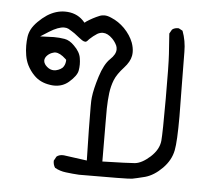

<svg xmlns="http://www.w3.org/2000/svg" viewBox="-40 -293 580 530"><g transform="rotate(5 250.0 -27.5)"><path d="M459.5 9.8Q459.5 -8.8 458.5 -71.8Q457.5 -134.8 457.5 -168.5Q457.5 -199.2 447.3 -226.1L436.5 -231.9Q435.5 -231.9 432.6 -231.9Q429.7 -231.9 425.5 -230.7Q421.4 -229.5 418 -226.6L411.6 -215.3L415.5 -158.7Q417.5 -129.4 417.5 -35.2Q417.5 59.1 415.5 81.5Q413.1 106 390.1 127Q367.2 147.5 348.1 149.4Q331.5 150.9 258.3 152.8Q257.8 69.3 257.8 42.5Q257.8 15.6 257.8 5.4Q258.3 -17.1 260.7 -36.9Q263.2 -56.6 270 -73.7Q276.9 -90.8 295.4 -110.8Q311.5 -128.4 314.5 -145Q315.4 -149.9 315.4 -155.3Q315.4 -167.5 310.5 -181.2Q302.7 -201.7 285.2 -219.7Q268.6 -236.3 248.5 -244.6Q237.8 -249.5 229.5 -249.5Q221.2 -249.5 214.8 -246.6Q197.8 -239.7 180.7 -228.5L175.8 -224.6Q170.9 -230 169.9 -231Q150.4 -250.5 119.6 -250.5Q94.7 -250.5 70.8 -235.4Q57.6 -226.6 46.4 -215.3Q35.2 -204.1 29.5 -193.4Q23.9 -182.6 22.5 -171.6Q21 -160.6 21 -147.7Q21 -134.8 23.4 -120.4Q25.9 -106 31.7 -94.2Q39.6 -78.6 51.3 -66.9Q68.4 -49.3 96.2 -45.4Q102.1 -44.4 107.9 -44.4Q130.9 -44.4 147.5 -58.6Q168.9 -77.1 171.4 -91.8Q172.9 -100.1 172.9 -108.6Q172.9 -117.2 171.4 -126Q168.9 -143.1 152.3 -159.2Q139.2 -172.9 124.8 -175.3Q110.4 -177.7 95.2 -177.7Q89.8 -177.7 57.1 -176.3L80.1 -190.9Q105 -206.5 121.1 -206.5Q128.4 -206.5 133.3 -203.9Q138.2 -201.2 142.3 -198.5Q146.5 -195.8 150.9 -192.9Q159.2 -186.5 165 -181.9Q170.9 -177.2 173.3 -175.8Q178.7 -172.4 182.6 -172.4Q185.1 -172.4 188 -175.3L192.9 -180.7Q202.6 -189.9 213.4 -196.8Q221.2 -201.2 229 -201.2Q242.2 -201.2 255.4 -188Q263.7 -179.7 268.6 -168.9Q270.5 -164.1 270.5 -158.7Q270.5 -145 254.9 -130.4Q238.8 -115.2 227.5 -79.3Q216.3 -43.5 213.9 -21Q212.9 -14.2 212.9 3.4Q212.9 57.6 215.3 153.8L150.9 145Q149.4 145 146.2 145Q143.1 145 138.7 146.2Q134.3 147.5 130.9 150.4L124.5 162.1Q124.5 162.6 124.5 163.1Q124.5 173.8 129.9 181.6Q144 189.5 160.6 191.4Q179.2 193.8 197.3 194.8Q333.5 194.8 344.2 192.9Q355 190.9 379.9 184.6Q404.3 177.7 426.8 155Q449.2 132.3 454.6 104.5Q459.5 80.6 459.5 9.8ZM103 -86.4Q92.3 -86.4 83.5 -94.2Q78.6 -98.6 77.1 -101.6Q74.2 -106.4 74.2 -110.8Q74.2 -118.7 81.1 -125.5Q87.9 -132.3 97.7 -134.8Q100.1 -135.7 103 -135.7Q115.7 -135.7 131.8 -120.6L134.3 -118.2V-114.7Q133.3 -103 126.5 -95.7Q121.6 -91.3 115 -88.9Q108.4 -86.4 103 -86.4Z"/></g></svg>

Font: Bakudai
Style: ExtraLight
Weight: 200
Version: Version 1.48